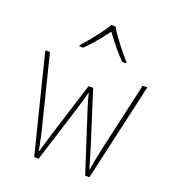

<svg xmlns="http://www.w3.org/2000/svg" viewBox="-138 -868 876 973"><g transform="rotate(20 300.0 -381.5)"><path d="M25 -528H50L144 -152Q155 -107 162 -70Q166 -48 169 -37H171L177 -59Q181 -71 187 -92.5Q193 -114 205 -152L293 -432H318L407 -152Q422 -104 441 -37H443Q453 -100 465 -152L550 -528H575L455 0H432L338 -291Q334 -305 331 -312Q314 -365 306 -399H304Q296 -367 273 -292L181 0H157ZM180 -612Q210 -645 244.5 -689.5Q279 -734 296 -763H318Q335 -733 369 -688.5Q403 -644 432 -612V-606H411Q366 -651 307 -731Q254 -659 201 -606H180Z"/></g></svg>

Font: Noto Sans Mono UI Thin
Style: Regular
Weight: 250
Monospace: yes
Designer: Monotype Design team
Foundry: Monotype Imaging Inc.
Version: Version 1.000